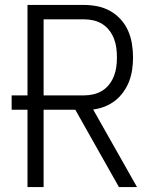

<svg xmlns="http://www.w3.org/2000/svg" viewBox="-20 -755 640 775"><path d="M91 0V-312H27V-370H91V-735H320Q347 -735 374 -729.5Q401 -724 425 -710.5Q449 -697 467.5 -676.5Q486 -656 497 -631Q508 -606 512.5 -578.5Q517 -551 517 -523Q517 -499 513.5 -474.5Q510 -450 501.5 -427.5Q493 -405 478.5 -384.5Q464 -364 445 -349Q426 -334 403 -325Q380 -316 356 -313L533 0H460L284 -312H156V0ZM156 -370H320Q339 -370 358 -374.5Q377 -379 393 -389Q409 -399 421 -414.5Q433 -430 440 -448Q447 -466 449.5 -485Q452 -504 452 -523Q452 -543 449.5 -562Q447 -581 440 -599Q433 -617 421 -632.5Q409 -648 393 -658Q377 -668 358 -672.5Q339 -677 320 -677H156Z"/></svg>

Font: Iosevka Aile Light
Style: Regular
Weight: 300
Designer: Belleve Invis
Foundry: Belleve Invis
Version: Version 27.3.5; ttfautohint (v1.8.4)